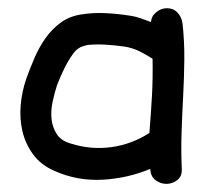

<svg xmlns="http://www.w3.org/2000/svg" viewBox="-20 -449 525 475"><path d="M114.3 -26.4Q81.1 -41 62 -66.9Q43 -92.8 35.6 -124Q28.3 -155.3 31.2 -189Q34.2 -222.7 44.9 -253.9Q53.7 -278.3 64.9 -304.7Q76.2 -331.1 91.8 -353.5Q107.4 -376 128.9 -392.1Q150.4 -408.2 179.7 -413.1Q210 -418 240.7 -416.5Q271.5 -415 301.8 -410.2Q315.4 -408.2 328.1 -403.8Q340.8 -399.4 353.5 -394.5Q354.5 -409.2 366.7 -418.9Q378.9 -428.7 392.6 -428.7Q409.2 -428.7 419.4 -417.5Q429.7 -406.2 431.6 -390.6Q436.5 -345.7 436 -300.8Q435.5 -255.9 433.1 -210.9Q430.7 -166 429.2 -121.1Q427.7 -76.2 429.7 -31.2Q430.7 -12.7 418.5 -3.4Q406.2 5.9 391.6 5.9Q377 5.9 364.7 -3.4Q352.5 -12.7 351.6 -31.2Q295.9 -7.8 233.4 -4.4Q170.9 -1 114.3 -26.4ZM121.1 -238.3Q115.2 -220.7 110.4 -198.2Q105.5 -175.8 107.4 -155.3Q109.4 -134.8 120.1 -117.7Q130.9 -100.6 155.3 -93.8Q205.1 -78.1 255.4 -85Q305.7 -91.8 349.6 -120.1Q353.5 -168 356 -212.9Q358.4 -257.8 357.4 -303.7Q340.8 -314.5 323.7 -322.8Q306.6 -331.1 286.1 -334Q265.6 -336.9 242.7 -338.4Q219.7 -339.8 198.2 -337.9Q196.3 -337.9 188 -335.4Q179.7 -333 178.7 -332Q168.9 -327.1 161.1 -316.4Q148.4 -298.8 138.7 -278.8Q128.9 -258.8 121.1 -238.3Z"/></svg>

Font: Schoolbell
Style: Regular
Weight: 400
Designer: Font Diner, Inc
Foundry: Font Diner, Inc
Version: Version 1.001